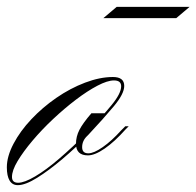

<svg xmlns="http://www.w3.org/2000/svg" viewBox="-74 -532 574 561"><path d="M-22 9Q-38 9 -46 -4.5Q-54 -18 -54 -43Q-54 -75 -34.5 -112Q-15 -149 17.5 -183.5Q50 -218 90.5 -246Q131 -274 174.5 -290.5Q218 -307 256 -307Q289 -307 289 -281Q289 -258 259 -222Q229 -186 184 -138Q148 -101 108.5 -67.5Q69 -34 34.5 -12.5Q0 9 -22 9ZM-21 2Q-3 2 28.5 -16.5Q60 -35 98.5 -68Q137 -101 179 -143Q224 -191 252 -225Q280 -259 280 -280Q280 -297 259 -297Q240 -297 210.5 -281.5Q181 -266 147.5 -240.5Q114 -215 81 -184Q48 -153 21 -121Q-6 -89 -22.5 -61.5Q-39 -34 -39 -15Q-39 2 -21 2ZM293 -154Q261 -118 232 -98Q203 -78 183 -78Q148 -78 148 -112Q148 -133 158 -152.5Q168 -172 193 -201H240L181 -135Q166 -121 166 -102Q166 -84 184 -84Q200 -84 226 -102Q252 -120 280 -151L292 -163H302ZM228 -479 267 -512H480L441 -479Z"/></svg>

Font: Ballet 24pt
Style: Regular
Weight: 400
Designer: Maximiliano R. Sproviero
Foundry: Omnibus-Type
Version: Version 1.100